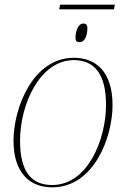

<svg xmlns="http://www.w3.org/2000/svg" viewBox="-20 -794 541 824"><path d="M234 -754H469L473 -774H238ZM321 -613C346 -613 355 -645 355 -673C355 -688 349 -693 338 -693C314 -693 304 -657 304 -632C304 -617 311 -613 321 -613ZM204 10C382 10 463 -203 463 -343C463 -488 390 -546 297 -546C121 -546 38 -331 38 -190C38 -53 107 10 204 10ZM204 0C120 0 66 -50 66 -190C66 -346 151 -536 297 -536C384 -536 435 -478 435 -344C435 -196 357 0 204 0Z"/></svg>

Font: Noto Serif Display Thin
Style: Italic
Weight: 100
Italic angle: -12°
Designer: Monotype Design Team
Foundry: Monotype Imaging Inc.
Version: Version 2.009